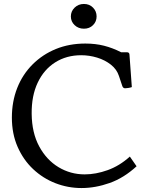

<svg xmlns="http://www.w3.org/2000/svg" viewBox="-20 -1015 750 970"><path d="M392 -65Q323 -65 260 -89.5Q197 -114 147.5 -160.5Q98 -207 69 -273Q40 -339 40 -421Q40 -502 67 -570.5Q94 -639 144.5 -689.5Q195 -740 262.5 -767.5Q330 -795 411 -795Q462 -795 505.5 -784Q549 -773 592 -751H621Q633 -751 634 -740L646 -575Q638 -572 627.5 -570.5Q617 -569 612 -569Q602 -569 598 -580L581 -631Q570 -665 540 -688.5Q510 -712 470.5 -724Q431 -736 390 -736Q316 -736 259 -700Q202 -664 170.5 -597.5Q139 -531 140 -440Q141 -344 178 -275.5Q215 -207 275.5 -170.5Q336 -134 408 -134Q464 -134 524 -155.5Q584 -177 636 -224L670 -175Q606 -116 534 -90.5Q462 -65 392 -65ZM404 -870Q376 -870 357 -888Q338 -906 338 -932Q338 -958 357 -976.5Q376 -995 404 -995Q432 -995 450 -976.5Q468 -958 468 -932Q468 -906 450 -888Q432 -870 404 -870Z"/></svg>

Font: Gowun Batang
Style: Bold
Weight: 700
Designer: Yanghee Ryu
Foundry: Yanghee Ryu
Version: Version 2.000